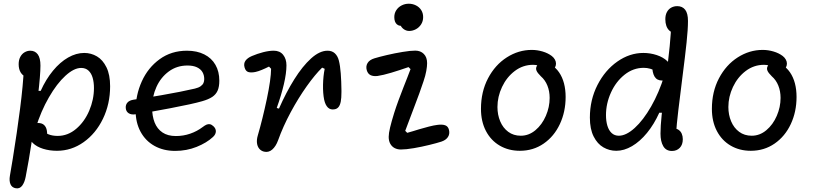

<svg xmlns="http://www.w3.org/2000/svg" viewBox="-20 -798 4380 1031"><path d="M134.8 -79.2Q134.8 -97.2 141.1 -110.2Q147.3 -123.3 158.8 -130.4Q170.2 -137.5 184.5 -137.5Q205.3 -137.5 216.8 -126.7Q228.3 -115.8 231.5 -97.3Q234.7 -78.8 231.7 -55.3H191V-104L197 -100.2Q219 -85.3 240.2 -76.8Q261.3 -68.2 289.5 -68.2Q344.2 -68.2 388.9 -106.1Q433.7 -144 459.1 -203.6Q484.5 -263.2 484.5 -325.3Q484.5 -356.2 477.5 -380.4Q470.5 -404.7 455.2 -418.9Q439.8 -433.2 415.7 -433.2Q377.3 -433.2 331.3 -391.2Q285.3 -349.3 242.6 -275.2Q199.8 -201.2 171.5 -109.7H134.7L162.3 -310H198.5Q226.5 -372.3 264.6 -418.4Q302.7 -464.5 345.8 -489.1Q389 -513.7 432.3 -513.7Q469.2 -513.7 500.6 -495.2Q532 -476.7 551.7 -436.6Q571.3 -396.5 571.3 -334.7Q571.3 -239.8 532.9 -160.4Q494.5 -81 429.1 -34.7Q363.7 11.7 285.8 11.7Q246 11.7 211.6 1Q177.2 -9.7 156 -30.2Q134.8 -50.7 134.8 -79.2ZM33.2 145.8Q43.7 85 48.7 53.5Q71.5 -87.7 87.8 -214.4Q104.2 -341.2 108.5 -436.8L128 -381.2Q103.3 -389.5 91.8 -407.7Q80.2 -425.8 80.2 -453.2Q80.2 -475.8 88.8 -492.2Q97.5 -508.7 112 -517.2Q126.5 -525.7 142.8 -525.7Q168.2 -525.7 182.7 -506.2Q197.2 -486.7 197.2 -445.8Q197.2 -395.7 184 -283.6Q170.8 -171.5 152.2 -49.2Q133.5 73.2 117.7 152.2Q112 181.5 99.2 198.8Q86.3 216.2 65.5 213Q44.2 209.8 36.3 191.3Q28.5 172.8 33.2 145.8Z M708.2 -204.8Q708.2 -287.5 741.5 -361.2Q774.8 -434.8 837.4 -480.2Q900 -525.7 984 -525.7Q1037.7 -525.7 1076.9 -505.9Q1116.2 -486.2 1136.9 -449.9Q1157.7 -413.7 1157.7 -365Q1157.7 -332.3 1148.7 -311.7Q1139.7 -291 1119.8 -277.6Q1099.8 -264.2 1064.8 -254.3Q1015.3 -239.8 893.3 -216.6Q771.3 -193.3 708.2 -184.3Q684.7 -180.8 670.7 -190.1Q656.7 -199.3 655.3 -217.7Q653.8 -235.3 664.4 -247.3Q675 -259.3 697.3 -262.7Q734.3 -268.2 769.8 -273.9Q805.2 -279.7 847.2 -286.8Q904.2 -296.7 946.1 -305.1Q988 -313.5 1026.5 -322.3Q1046.2 -327 1057.2 -334.8Q1068.3 -342.7 1072.5 -352.1Q1076.7 -361.5 1076.7 -373.3Q1076.7 -394.5 1067.2 -410.8Q1057.8 -427 1037.7 -436.6Q1017.5 -446.2 986.7 -446.2Q929.7 -446.2 886.4 -414.3Q843.2 -382.5 819.9 -330.8Q796.7 -279 796.7 -221.5Q796.7 -174.7 810.3 -140.2Q824 -105.8 852.4 -86.7Q880.8 -67.5 924.3 -67.5Q964.7 -67.5 1001.3 -80.2Q1038 -92.8 1068.3 -115.8Q1080.2 -124.8 1088.8 -128.6Q1097.5 -132.3 1106.6 -131Q1115.7 -129.7 1125.5 -120.7Q1139.8 -107.7 1139.1 -91.8Q1138.3 -75.8 1123.5 -62.3Q1089.5 -30.8 1035.6 -9.2Q981.7 12.3 920.7 12.3Q857.7 12.3 809.6 -14.5Q761.5 -41.3 734.8 -90.6Q708.2 -139.8 708.2 -204.8Z M1364 -69.5Q1390.3 -159.8 1412.8 -266.2Q1435.2 -372.7 1435.7 -428.7L1424.5 -440.5Q1404.7 -430.5 1386 -422.8Q1367.3 -415 1352.2 -411.7Q1329.2 -406.8 1314.1 -411Q1299 -415.2 1293.3 -435.8Q1287.3 -456.8 1298.2 -472.1Q1309.2 -487.3 1332.8 -497.2Q1361.5 -509.5 1393.2 -517.7Q1425 -525.8 1449.7 -525.8Q1482.7 -525.8 1500.4 -503.7Q1518.2 -481.5 1518.2 -447.3Q1518.2 -405.2 1504.5 -346.4Q1490.8 -287.7 1466 -218.2L1478 -214.8Q1516.5 -302.3 1560.4 -372.3Q1604.3 -442.3 1650.2 -484Q1696.2 -525.7 1739 -525.7Q1762.8 -525.7 1777.9 -511.8Q1793 -497.8 1799.3 -474Q1806.7 -445.8 1809.8 -403.5Q1813 -361.2 1813.5 -312.7Q1813.5 -308.5 1813.5 -303.8Q1813.5 -271.3 1809.8 -252.3Q1806 -233.3 1798.1 -223.5Q1790.2 -213.7 1777.7 -211.3Q1755.2 -206.7 1740.9 -220.4Q1726.7 -234.2 1720.5 -263.3Q1713.7 -297 1714.6 -343.2Q1715.5 -389.3 1723.5 -428.5L1709.8 -434.8Q1671.8 -397.8 1627 -334.8Q1582.2 -271.8 1541.1 -195.6Q1500 -119.3 1473.3 -44.7Q1461.3 -11.7 1441.7 5.2Q1422 22.2 1397.3 16.2Q1380.8 11.8 1371.2 -0.6Q1361.7 -13 1359.8 -31Q1358 -49 1364 -69.5Z M2067.2 -63.2Q2067.2 -82 2074.7 -113.5Q2082.2 -145 2096.8 -192Q2106.5 -222.7 2119.8 -259Q2133.2 -295.3 2146.8 -329.8Q2157.2 -356 2167.2 -381.6Q2177.2 -407.2 2184.5 -426.8L2173.7 -437.7Q2124.8 -420.7 2080.9 -407.5Q2037 -394.3 2007.2 -390Q1984.2 -387.3 1969.5 -394.7Q1954.8 -402 1949.3 -421.5Q1943.5 -442.7 1953.9 -459.7Q1964.3 -476.7 1990.3 -484.7Q2014.8 -492.3 2057.3 -502.3Q2099.8 -512.3 2142.1 -519.2Q2184.3 -526.2 2209.7 -526.2Q2238.2 -526.2 2255.8 -508.4Q2273.5 -490.7 2273.5 -458.7Q2273.5 -441.7 2269 -416.7Q2264.5 -391.7 2254.3 -361.7Q2245.3 -333.7 2231.7 -296.7Q2218 -259.7 2204.3 -223.5Q2174 -144.8 2156 -95.5L2166.7 -84.7Q2181.8 -88.8 2197.9 -93.7Q2214 -98.5 2230.8 -103.8Q2257 -111.7 2283.2 -118.3Q2309.3 -125 2328 -127.3Q2354.8 -131 2370.7 -125.2Q2386.5 -119.5 2391 -100.3Q2396.2 -78.5 2385.2 -62Q2374.3 -45.5 2350 -37.5Q2326.5 -29.8 2285.2 -19.7Q2243.8 -9.5 2201.8 -2.3Q2159.8 4.8 2132.8 4.8Q2114 4.8 2099.1 -2.9Q2084.2 -10.7 2075.7 -26Q2067.2 -41.3 2067.2 -63.2ZM2125.8 -708 2148.2 -661.3Q2125.5 -655.2 2111.4 -667.2Q2097.3 -679.3 2097.3 -706Q2097.3 -727 2108.1 -743.4Q2118.8 -759.8 2136.7 -768.9Q2154.5 -778 2174.8 -778Q2195.7 -778 2213.5 -769.1Q2231.3 -760.2 2241.8 -743.9Q2252.2 -727.7 2252.2 -706.3Q2252.2 -684 2241.2 -667Q2230.2 -650 2212.9 -640.9Q2195.7 -631.8 2177.2 -631.8Q2161.2 -631.8 2147.6 -641.7Q2134 -651.5 2127.8 -669Q2121.7 -686.5 2125.8 -708Z M2562.7 -213.5Q2562.7 -305.3 2600.7 -377.6Q2638.7 -449.8 2701.5 -489.9Q2764.3 -530 2835.5 -530Q2864.7 -530 2893.5 -521.5Q2922.3 -513 2943 -497.3Q2954 -488.7 2959.8 -477.9Q2965.7 -467.2 2965.6 -455.8Q2965.5 -444.5 2959.3 -434.3Q2953 -423.7 2944.3 -421.2Q2935.7 -418.7 2926.3 -421.3Q2917 -424 2904.2 -431Q2902.7 -431.5 2901.7 -432.2L2896.8 -434.7Q2883 -441.8 2870.5 -445.9Q2858 -450 2842.8 -450Q2788.2 -450 2744.4 -416.9Q2700.7 -383.8 2675.9 -331.2Q2651.2 -278.7 2651.2 -223.5Q2651.2 -181.8 2666 -146.5Q2680.8 -111.2 2709.1 -90.2Q2737.3 -69.2 2776.5 -69.2Q2819.7 -69.2 2855.2 -98.9Q2890.7 -128.7 2911.1 -175.8Q2931.5 -222.8 2931.5 -272.2Q2931.5 -308.3 2919.4 -338.4Q2907.3 -368.5 2884.2 -388.5Q2866 -406.3 2860.9 -418.8Q2855.8 -431.3 2862.5 -443.3Q2868.8 -455.2 2883 -459.4Q2897.2 -463.7 2912.7 -461.1Q2928.2 -458.5 2937.3 -451.7Q2964 -435.7 2981.9 -409.8Q2999.8 -383.8 3008.6 -350.2Q3017.3 -316.7 3017.3 -277.5Q3017.3 -197.7 2986.3 -131.6Q2955.3 -65.5 2899.3 -26.9Q2843.3 11.7 2771.7 11.7Q2711 11.7 2663.5 -16Q2616 -43.7 2589.3 -94.8Q2562.7 -145.8 2562.7 -213.5Z M3147.5 -166.3Q3147.5 -261.7 3188.2 -341.5Q3229 -421.3 3295.1 -467.5Q3361.2 -513.7 3434.7 -513.7Q3471.8 -513.7 3506.7 -502.2Q3541.5 -490.7 3563.4 -469.6Q3585.3 -448.5 3585.3 -421.5Q3585.3 -395.5 3572.2 -380.5Q3559 -365.5 3535.7 -365.5Q3507.5 -365.5 3494.8 -386.8Q3482.2 -408.2 3482.2 -446.7H3527.8V-398Q3516.8 -408 3502.5 -416.1Q3488.2 -424.2 3471.3 -429Q3454.5 -433.8 3436.7 -433.8Q3380.2 -433.8 3333.7 -396.8Q3287.2 -359.7 3260.6 -300.8Q3234 -241.8 3234 -180Q3234 -147.8 3241.5 -122.9Q3249 -98 3264.4 -83.6Q3279.8 -69.2 3303 -69.2Q3342.3 -69.2 3388.3 -110.9Q3434.3 -152.7 3476.6 -226.5Q3518.8 -300.3 3547.3 -392.3H3577.7L3560.7 -192.8H3520.3Q3492.3 -130.7 3454.3 -84.3Q3416.3 -38 3373.8 -13.2Q3331.2 11.7 3289.2 11.7Q3252.3 11.7 3220.2 -6.7Q3188 -25 3167.8 -65Q3147.5 -105 3147.5 -166.3ZM3526.7 -80.7Q3526.7 -119.8 3532.9 -179.5Q3539.2 -239.2 3553 -349.8Q3568.7 -478 3576.2 -550.4Q3583.7 -622.8 3583.7 -676.2L3603 -620.5Q3585.7 -623.5 3574.8 -633.4Q3563.8 -643.3 3558.2 -659Q3552.7 -674.7 3552.7 -694.7Q3552.7 -717.3 3561.2 -733.2Q3569.7 -749 3584.2 -757Q3598.7 -765 3616.8 -765Q3644 -765 3659.2 -745.8Q3674.3 -726.5 3674.3 -685.2Q3674.3 -641.2 3666.8 -570.1Q3659.3 -499 3644.5 -383.8Q3631.5 -281.2 3622.4 -205.1Q3613.3 -129 3610 -75.5L3593 -109.2Q3611.3 -109.2 3623.2 -101.2Q3635.2 -93.2 3640.8 -80Q3646.5 -66.8 3646.5 -50.5Q3646.5 -20.8 3630.2 -4.1Q3613.8 12.7 3588.3 12.7Q3556.7 12.7 3541.7 -12.8Q3526.7 -38.3 3526.7 -80.7Z M3802.7 -213.5Q3802.7 -305.3 3840.7 -377.6Q3878.7 -449.8 3941.5 -489.9Q4004.3 -530 4075.5 -530Q4104.7 -530 4133.5 -521.5Q4162.3 -513 4183 -497.3Q4194 -488.7 4199.8 -477.9Q4205.7 -467.2 4205.6 -455.8Q4205.5 -444.5 4199.3 -434.3Q4193 -423.7 4184.3 -421.2Q4175.7 -418.7 4166.3 -421.3Q4157 -424 4144.2 -431Q4142.7 -431.5 4141.7 -432.2L4136.8 -434.7Q4123 -441.8 4110.5 -445.9Q4098 -450 4082.8 -450Q4028.2 -450 3984.4 -416.9Q3940.7 -383.8 3915.9 -331.2Q3891.2 -278.7 3891.2 -223.5Q3891.2 -181.8 3906 -146.5Q3920.8 -111.2 3949.1 -90.2Q3977.3 -69.2 4016.5 -69.2Q4059.7 -69.2 4095.2 -98.9Q4130.7 -128.7 4151.1 -175.8Q4171.5 -222.8 4171.5 -272.2Q4171.5 -308.3 4159.4 -338.4Q4147.3 -368.5 4124.2 -388.5Q4106 -406.3 4100.9 -418.8Q4095.8 -431.3 4102.5 -443.3Q4108.8 -455.2 4123 -459.4Q4137.2 -463.7 4152.7 -461.1Q4168.2 -458.5 4177.3 -451.7Q4204 -435.7 4221.9 -409.8Q4239.8 -383.8 4248.6 -350.2Q4257.3 -316.7 4257.3 -277.5Q4257.3 -197.7 4226.3 -131.6Q4195.3 -65.5 4139.3 -26.9Q4083.3 11.7 4011.7 11.7Q3951 11.7 3903.5 -16Q3856 -43.7 3829.3 -94.8Q3802.7 -145.8 3802.7 -213.5Z"/></svg>

Font: Monaspace Radon Var
Style: Regular
Weight: 400
Designer: Riley Cran and the Lettermatic Team
Version: Version 1.000 (Monaspace Radon Var)